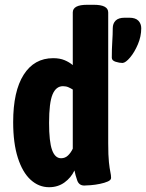

<svg xmlns="http://www.w3.org/2000/svg" viewBox="-20 -774 610 802"><path d="M185 8Q142 8 108 -23Q74 -54 54.5 -115Q35 -176 35 -264Q35 -393 79 -462Q123 -531 202 -531Q230 -531 250 -522.5Q270 -514 284 -502V-722Q284 -754 344 -754H372Q432 -754 432 -722V-176Q432 -124 435 -96.5Q438 -69 441 -55.5Q444 -42 444 -31Q444 -22 430.5 -16Q417 -10 397.5 -6Q378 -2 359.5 -0.5Q341 1 332 1Q310 1 302.5 -20.5Q295 -42 291 -62Q277 -32 249.5 -12Q222 8 185 8ZM235 -113Q252 -113 264 -124.5Q276 -136 284 -153V-400Q276 -405 266 -409.5Q256 -414 243 -414Q214 -414 199.5 -379.5Q185 -345 185 -261Q185 -182 197.5 -147.5Q210 -113 235 -113ZM492 -511Q479 -511 463 -516Q447 -521 447 -533Q447 -571 449 -600.5Q451 -630 451 -656Q451 -676 463 -688Q475 -700 501 -700H520Q546 -700 558 -687.5Q570 -675 570 -656Q570 -622 556 -589Q542 -556 523.5 -534Q505 -512 492 -511Z"/></svg>

Font: Asap Condensed VF Beta
Style: Regular
Weight: 400
Designer: Pablo Cosgaya
Foundry: Omnibus-Type
Version: Version 1.008